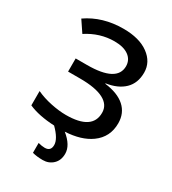

<svg xmlns="http://www.w3.org/2000/svg" viewBox="-224 -841 1063 1187"><g transform="rotate(30 307.0 -247.5)"><path d="M246.1 157.2Q289.1 157.2 289.1 113.3Q289.1 69.3 228 8.8Q115.7 3.4 43.9 -28.8V-130.9Q91.8 -108.4 150.4 -96.2Q209 -84 257.8 -84Q445.8 -84 445.8 -207Q446.3 -263.7 389.6 -293.5Q333 -323.2 222.2 -323.2H136.2V-417H216.8Q430.2 -417 430.2 -530.8Q429.7 -576.2 393.6 -602.5Q357.4 -628.9 292 -628.9Q188.5 -628.9 96.2 -568.8L43 -647.9Q152.8 -724.1 301.8 -724.1Q415 -724.1 481 -675.8Q546.9 -627.4 546.9 -552.2Q546.9 -477.1 501 -432.6Q455.1 -388.2 373 -376V-373Q466.8 -361.3 515.6 -317.4Q564.5 -273.4 564.9 -202.1Q565.4 -102.5 487.3 -46.4Q418.9 2.9 304.2 8.8Q375 65.9 375 126Q375 173.3 345.7 201.2Q316.4 229 273.4 229Q231 229 199.2 220.2V149.9Q225.6 157.2 246.1 157.2Z"/></g></svg>

Font: OpenSans-Semibold
Style: Regular
Weight: 600
Foundry: Ascender Corporation
Version: Version 1.10